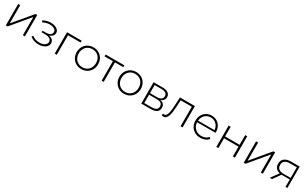

<svg xmlns="http://www.w3.org/2000/svg" viewBox="315 -2293 6469 4065"><g transform="rotate(30 3549.5 -261.0)"><path d="M108 0V-522H158V-77L530 -522H574V0H524V-445L152 0Z M906 5Q967 5 1017.5 -14Q1068 -33 1098 -68Q1128 -103 1128 -150Q1128 -209 1078.5 -244Q1029 -279 939 -279L935 -263Q985 -263 1025.5 -279Q1066 -295 1089.5 -323.5Q1113 -352 1113 -391Q1113 -434 1085 -464.5Q1057 -495 1009 -511.5Q961 -528 903 -527Q857 -526 812 -514Q767 -502 723 -478L739 -438Q779 -460 820.5 -471Q862 -482 901 -483Q946 -483 982.5 -472Q1019 -461 1040.5 -438.5Q1062 -416 1062 -384Q1062 -355 1043.5 -333.5Q1025 -312 992.5 -301Q960 -290 918 -290H836V-252H920Q993 -252 1035 -226Q1077 -200 1077 -153Q1077 -121 1056 -95Q1035 -69 996.5 -54Q958 -39 907 -39Q857 -38 807 -53.5Q757 -69 719 -101L700 -64Q742 -29 797 -12Q852 5 906 5Z M1303 0V-522H1660V-477H1339L1353 -491V0Z M1951 4Q1876 4 1817.5 -30Q1759 -64 1724.5 -124Q1690 -184 1690 -261Q1690 -339 1724.5 -398.5Q1759 -458 1817.5 -492Q1876 -526 1951 -526Q2026 -526 2085 -492Q2144 -458 2178 -398.5Q2212 -339 2212 -261Q2212 -184 2178 -124Q2144 -64 2085 -30Q2026 4 1951 4ZM1951 -41Q2011 -41 2059 -68.5Q2107 -96 2134 -146Q2161 -196 2161 -261Q2161 -327 2134 -376.5Q2107 -426 2059 -453.5Q2011 -481 1951 -481Q1891 -481 1843.5 -453.5Q1796 -426 1768.5 -376.5Q1741 -327 1741 -261Q1741 -196 1768.5 -146Q1796 -96 1843.5 -68.5Q1891 -41 1951 -41Z M2450 0V-492L2464 -477H2246V-522H2704V-477H2486L2500 -492V0Z M2995 4Q2920 4 2861.5 -30Q2803 -64 2768.5 -124Q2734 -184 2734 -261Q2734 -339 2768.5 -398.5Q2803 -458 2861.5 -492Q2920 -526 2995 -526Q3070 -526 3129 -492Q3188 -458 3222 -398.5Q3256 -339 3256 -261Q3256 -184 3222 -124Q3188 -64 3129 -30Q3070 4 2995 4ZM2995 -41Q3055 -41 3103 -68.5Q3151 -96 3178 -146Q3205 -196 3205 -261Q3205 -327 3178 -376.5Q3151 -426 3103 -453.5Q3055 -481 2995 -481Q2935 -481 2887.5 -453.5Q2840 -426 2812.5 -376.5Q2785 -327 2785 -261Q2785 -196 2812.5 -146Q2840 -96 2887.5 -68.5Q2935 -41 2995 -41Z M3419 0V-522H3639Q3725 -522 3775 -488Q3825 -454 3825 -389Q3825 -325 3776.5 -292Q3728 -259 3651 -259L3665 -274Q3757 -274 3800 -240Q3843 -206 3843 -140Q3843 -73 3794.5 -36.5Q3746 0 3645 0ZM3468 -41H3644Q3717 -41 3755 -65Q3793 -89 3793 -142Q3793 -196 3759.5 -220.5Q3726 -245 3652 -245H3468ZM3468 -284H3636Q3702 -284 3738.5 -309Q3775 -334 3775 -383Q3775 -432 3738.5 -456.5Q3702 -481 3636 -481H3468Z M3918 -2 3923 -45Q3929 -44 3935.5 -42.5Q3942 -41 3947 -41Q3981 -41 4001 -66.5Q4021 -92 4031.5 -135Q4042 -178 4046.5 -232Q4051 -286 4054 -342L4063 -522H4429V0H4379V-493L4393 -477H4095L4108 -494L4100 -338Q4096 -270 4089 -208Q4082 -146 4068 -98Q4054 -50 4028 -22.5Q4002 5 3961 5Q3951 5 3940.5 3Q3930 1 3918 -2Z M4861 4Q4782 4 4721.5 -30Q4661 -64 4626.5 -124Q4592 -184 4592 -261Q4592 -339 4624.5 -398.5Q4657 -458 4714 -492Q4771 -526 4842 -526Q4913 -526 4969.5 -493Q5026 -460 5058.5 -400.5Q5091 -341 5091 -263Q5091 -260 5090.5 -256.5Q5090 -253 5090 -249H4629V-288H5063L5043 -269Q5044 -330 5017.5 -378.5Q4991 -427 4946 -454.5Q4901 -482 4842 -482Q4784 -482 4738.5 -454.5Q4693 -427 4667 -378.5Q4641 -330 4641 -268V-259Q4641 -195 4669.5 -145.5Q4698 -96 4748 -68.5Q4798 -41 4862 -41Q4912 -41 4955.5 -59Q4999 -77 5029 -114L5058 -81Q5024 -39 4972.5 -17.5Q4921 4 4861 4Z M5254 0V-522H5304V-284H5658V-522H5708V0H5658V-240H5304V0Z M5924 0V-522H5974V-77L6346 -522H6390V0H6340V-445L5968 0Z M6945 0V-192L6956 -180H6771Q6673 -180 6618.5 -222.5Q6564 -265 6564 -348Q6564 -436 6623 -479Q6682 -522 6779 -522H6991V0ZM6561 0 6706 -201H6759L6616 0ZM6945 -206V-493L6956 -478H6782Q6702 -478 6658 -447Q6614 -416 6614 -346Q6614 -218 6776 -218H6956Z"/></g></svg>

Font: Modern
Style: Regular
Weight: 300
Designer: Julieta Ulanovsky
Foundry: Julieta Ulanovsky
Version: Version 8.000